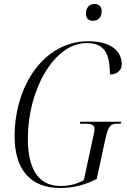

<svg xmlns="http://www.w3.org/2000/svg" viewBox="-20 -929 634 959"><path d="M444 -825C468 -825 488 -841 488 -873C488 -898 472 -909 452 -909C427 -909 409 -891 409 -861C409 -836 424 -825 444 -825ZM280 10C346 10 403 -5 463 -35L507 -238C522 -305 535 -311 569 -311H583L585 -321H381L379 -311H405C439 -311 452 -304 452 -285C452 -272 448 -257 444 -239L399 -30C365 -9 323 0 282 0C159 0 119 -106 119 -236C119 -479 249 -714 413 -714C501 -714 529 -662 529 -557C562 -557 588 -576 588 -607C588 -678 529 -723 421 -723C200 -723 53 -502 53 -248C53 -87 128 10 280 10Z"/></svg>

Font: Noto Serif Display Condensed Light
Style: Italic
Weight: 300
Width: 3
Italic angle: -12°
Designer: Monotype Design Team
Foundry: Monotype Imaging Inc.
Version: Version 2.009